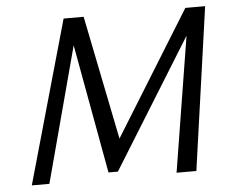

<svg xmlns="http://www.w3.org/2000/svg" viewBox="-49 -715 944 773"><g transform="rotate(-5 423.5 -329.0)"><path d="M727 -658H807L714 0H634L722 -546L399 -25H361L266 -547L120 0H49L235 -658H316L417 -157Z"/></g></svg>

Font: EauTest Medium
Style: Italic
Weight: 500
Italic angle: -12°
Designer: Christian Thalmann (Catharsis Fonts)
Version: Version 0.001;PS 000.001;hotconv 1.0.88;makeotf.lib2.5.64775